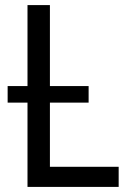

<svg xmlns="http://www.w3.org/2000/svg" viewBox="-20 -734 508 754"><path d="M88 0V-331H10V-396H88V-714H176V-396H328V-331H176V-79H446V0Z"/></svg>

Font: Noto Sans SemiCondensed
Style: Regular
Weight: 400
Width: 4
Designer: Monotype Design Team
Foundry: Monotype Imaging Inc.
Version: Version 2.013; ttfautohint (v1.8.4.7-5d5b)